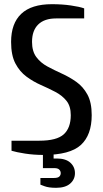

<svg xmlns="http://www.w3.org/2000/svg" viewBox="-20 -730 492 917"><path d="M188 10Q141 10 99.5 3.5Q58 -3 35 -10V-58H168Q251 -58 284.5 -88.5Q318 -119 318 -180Q318 -223 297.5 -248.5Q277 -274 244.5 -291Q212 -308 175.5 -324Q139 -340 106.5 -364Q74 -388 53.5 -427Q33 -466 33 -530Q33 -618 81.5 -664Q130 -710 228 -710Q276 -710 318 -704Q360 -698 382 -690V-642H248Q192 -642 162.5 -613Q133 -584 133 -530Q133 -485 153.5 -457.5Q174 -430 206.5 -412.5Q239 -395 275.5 -378.5Q312 -362 344.5 -339Q377 -316 397.5 -278.5Q418 -241 418 -180Q418 -85 366 -37.5Q314 10 188 10ZM248 167Q213 167 193 159.5Q173 152 173 152V120H238Q256 120 263 113.5Q270 107 270 97Q270 87 263 80Q256 73 240 73H185V-15H236V27H251Q294 27 316 47Q338 67 338 97Q338 127 315 147Q292 167 248 167Z"/></svg>

Font: Cuprum Medium
Style: Regular
Weight: 500
Designer: Jovanny Lemonad
Foundry: Jovanny Lemonad
Version: Version 3.000